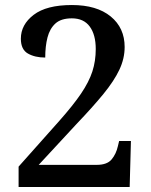

<svg xmlns="http://www.w3.org/2000/svg" viewBox="-20 -744 599 764"><path d="M54 0V-81L216 -263Q271 -325 302.5 -371.5Q334 -418 347.5 -459.5Q361 -501 361 -549Q361 -606 337 -638.5Q313 -671 266 -671Q223 -671 200.5 -650.5Q178 -630 169 -595Q160 -560 160 -515Q119 -515 91 -531Q63 -547 63 -590Q63 -646 114 -685Q165 -724 266 -724Q365 -724 420.5 -678.5Q476 -633 476 -557Q476 -511 455 -466.5Q434 -422 391.5 -370Q349 -318 284 -250L134 -88H365Q406 -88 424 -109.5Q442 -131 449 -162L454 -183H501L496 0Z"/></svg>

Font: Noto Serif Toto Medium
Style: Regular
Weight: 500
Designer: Monotype Design Team
Foundry: Monotype Imaging Inc.
Version: Version 2.001; ttfautohint (v1.8.4.7-5d5b)